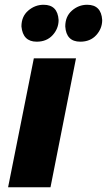

<svg xmlns="http://www.w3.org/2000/svg" viewBox="-20 -786 449 806"><path d="M134 -611Q76 -611 70 -675Q70 -717 98.5 -741.5Q127 -766 163 -766Q222 -766 226 -702Q226 -666 201 -638.5Q176 -611 134 -611ZM317 -611Q258 -611 254 -675Q254 -717 282 -741.5Q310 -766 346 -766Q405 -766 409 -702Q409 -666 384 -638.5Q359 -611 317 -611ZM192 0H14L122 -541H299Z"/></svg>

Font: Argentum Sans
Style: Bold Italic
Weight: 700
Italic angle: -11°
Designer: Julieta Ulanovsky (font), Cristiano Sobral (main changes and remaster)
Foundry: Julieta Ulanovsky (font), Cristiano Sobral (main changes and remaster)
Version: Version 2.007;June 15, 2022;FontCreator 14.0.0.2814 64-bit; 